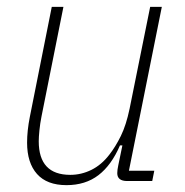

<svg xmlns="http://www.w3.org/2000/svg" viewBox="-20 -528 540 560"><path d="M165 -508 101 -188Q97 -168 95 -148Q93 -128 93 -116Q93 -18 185 -18Q217 -18 246.5 -32.5Q276 -47 299 -77Q317 -100 332.5 -131.5Q348 -163 358 -211L418 -508H452L356 -30H430L424 0H351Q322 0 322 -23Q322 -32 325 -46L337 -104H330Q305 -46 267 -17Q229 12 174 12Q117 12 88 -20.5Q59 -53 59 -112Q59 -129 61 -148Q63 -167 67 -187L131 -508Z"/></svg>

Font: IBM Plex Sans Cond ExtLt
Style: Italic
Weight: 200
Width: 3
Italic angle: -11°
Designer: Mike Abbink, Paul van der Laan, Pieter van Rosmalen
Foundry: Bold Monday
Version: Version 1.3